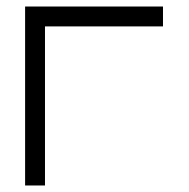

<svg xmlns="http://www.w3.org/2000/svg" viewBox="-20 -618 580 589"><path d="M118 -49H57V-598H480V-537H118Z"/></svg>

Font: ibm3270
Style: Regular
Weight: 400
Monospace: yes
Version: Version 2.0.3